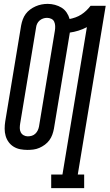

<svg xmlns="http://www.w3.org/2000/svg" viewBox="-20 -765 565 990"><path d="M244 205V135H302L428 -625Q407 -614 384.5 -607Q362 -600 340 -597Q340 -597 340 -596.5Q340 -596 340 -596L258 -101Q255 -85 249.5 -70Q244 -55 234.5 -42Q225 -29 211.5 -19Q198 -9 183 -2.5Q168 4 152.5 6Q137 8 122 8Q103 8 84.5 4.5Q66 1 50.5 -8.5Q35 -18 24.5 -32.5Q14 -47 9 -64.5Q4 -82 4 -101Q4 -120 7 -139L89 -634Q92 -650 97.5 -665Q103 -680 112.5 -693Q122 -706 135.5 -716Q149 -726 164 -732.5Q179 -739 194.5 -742Q210 -745 226 -745Q245 -745 263.5 -740Q282 -735 297.5 -725.5Q313 -716 323.5 -700.5Q334 -685 339 -667Q354 -670 369.5 -675.5Q385 -681 399 -690Q413 -699 425 -710.5Q437 -722 447 -735H525L381 135H414V205ZM123 -62Q134 -62 144 -65Q154 -68 162 -75.5Q170 -83 174.5 -92.5Q179 -102 181 -112L263 -607Q265 -619 264.5 -631Q264 -643 259.5 -653Q255 -663 244.5 -668Q234 -673 222 -673Q212 -673 202 -669.5Q192 -666 184 -659Q176 -652 171.5 -642.5Q167 -633 166 -623L84 -128Q82 -116 82 -104.5Q82 -93 87 -83Q92 -73 102 -67.5Q112 -62 123 -62Z"/></svg>

Font: Iosevka Curly Slab Oblique
Style: Regular
Weight: 400
Italic angle: -9°
Monospace: yes
Designer: Belleve Invis
Foundry: Belleve Invis
Version: Version 11.1.0; ttfautohint (v1.8.3)